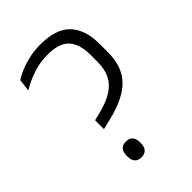

<svg xmlns="http://www.w3.org/2000/svg" viewBox="-196 -737 834 834"><g transform="rotate(-45 220.5 -320.0)"><path d="M143.5 -193.5V-248L180.5 -257Q232 -270 265 -290.5Q298 -311 314.2 -342.2Q330.5 -373.5 330.5 -418.5V-464Q330.5 -528 300.8 -561.8Q271 -595.5 200 -595.5Q150.5 -595.5 106.5 -580.2Q62.5 -565 30 -544.5L37 -601Q54 -612.5 79.5 -623.2Q105 -634 137.8 -641.5Q170.5 -649 208.5 -649Q304.5 -649 348.2 -602.5Q392 -556 392 -469V-419Q392 -357.5 369.8 -315.8Q347.5 -274 303 -247.5Q258.5 -221 191.5 -205ZM172.5 8.5Q151.5 8.5 141.5 -3.5Q131.5 -15.5 131.5 -37.5V-42.5Q131.5 -64.5 141.5 -76.2Q151.5 -88 172.5 -88Q193.5 -88 203.8 -76.2Q214 -64.5 214 -42.5V-37.5Q214 -15.5 203.8 -3.5Q193.5 8.5 172.5 8.5Z"/></g></svg>

Font: Anek Gujarati Medium Light
Style: Regular
Weight: 300
Version: Version 1.003